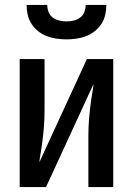

<svg xmlns="http://www.w3.org/2000/svg" viewBox="-20 -760 540 780"><path d="M60 0V-520H161V-312Q161 -276 158 -240Q155 -204 150 -169L146 -143Q144 -133 142.5 -122.5Q141 -112 140 -101L333 -520H440V0H339V-208Q339 -244 342 -280Q345 -316 350 -351L354 -377Q356 -387 357.5 -397.5Q359 -408 360 -419L167 0ZM250 -600Q230 -600 209.5 -603Q189 -606 170.5 -613Q152 -620 135.5 -633Q119 -646 108 -663Q97 -680 92.5 -700Q88 -720 88 -740H172Q172 -725 177.5 -711Q183 -697 194.5 -688.5Q206 -680 220.5 -676.5Q235 -673 250 -673Q265 -673 279.5 -676.5Q294 -680 305.5 -688.5Q317 -697 322.5 -711Q328 -725 328 -740H412Q412 -720 407.5 -700Q403 -680 392 -663Q381 -646 364.5 -633Q348 -620 329.5 -613Q311 -606 290.5 -603Q270 -600 250 -600Z"/></svg>

Font: Iosevka Curly Semibold
Style: Regular
Weight: 600
Monospace: yes
Designer: Belleve Invis
Foundry: Belleve Invis
Version: Version 22.1.2; ttfautohint (v1.8.4)